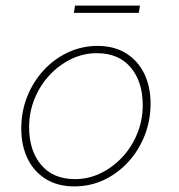

<svg xmlns="http://www.w3.org/2000/svg" viewBox="-20 -654 640 686"><path d="M246 12Q186 12 143.5 -14.5Q101 -41 78.5 -87.5Q56 -134 56 -194Q56 -256 77.5 -309.5Q99 -363 136.5 -403.5Q174 -444 223.5 -467Q273 -490 328 -490Q388 -490 430.5 -463.5Q473 -437 495.5 -390.5Q518 -344 518 -284Q518 -223 496.5 -169Q475 -115 437.5 -74.5Q400 -34 351 -11Q302 12 246 12ZM248 -14Q296 -14 339.5 -35Q383 -56 417 -92.5Q451 -129 470.5 -177Q490 -225 490 -278Q490 -362 447 -413Q404 -464 326 -464Q278 -464 234.5 -443Q191 -422 157 -385.5Q123 -349 103.5 -301Q84 -253 84 -200Q84 -116 127 -65Q170 -14 248 -14ZM244 -608 248 -634H480L476 -608Z"/></svg>

Font: SourceCodeVF
Style: Italic
Weight: 200
Italic angle: -11°
Monospace: yes
Designer: Paul D. Hunt, Teo Tuominen
Foundry: Adobe
Version: Version 1.026;hotconv 1.1.0;makeotfexe 2.6.0